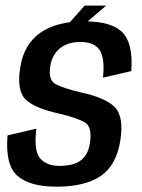

<svg xmlns="http://www.w3.org/2000/svg" viewBox="-20 -678 520 702"><path d="M186.5 4.5Q89 4.5 43.8 -35Q-1.5 -74.5 7.5 -183L113 -207.5Q103 -126 126.8 -98.8Q150.5 -71.5 197.5 -71.5Q248.5 -71.5 275.2 -91.5Q302 -111.5 308.5 -153.5Q318 -213 291.5 -229.5Q265 -246 199 -262Q106 -282 73 -315Q40 -348 54.5 -434.5Q68 -516.5 127.5 -558.2Q187 -600 288.5 -600Q389 -600 428.2 -559Q467.5 -518 460 -418L356.5 -394Q364 -466.5 344 -495.5Q324 -524.5 274.5 -524.5Q226.5 -524.5 198.2 -500.5Q170 -476.5 164 -437Q155.5 -385 183.5 -370.2Q211.5 -355.5 274.5 -340.5Q366.5 -320.5 400.2 -285.8Q434 -251 419.5 -161.5Q404.5 -72 347.2 -33.8Q290 4.5 186.5 4.5ZM213.5 -572 289.5 -657.5H368L268.5 -572Z"/></svg>

Font: Anybody Medium
Style: Italic
Weight: 500
Italic angle: -10°
Designer: Tyler Finck
Foundry: Etcetera Type Company
Version: Version 1.010; ttfautohint (v1.8.3) -l 8 -r 50 -G 200 -x 14 